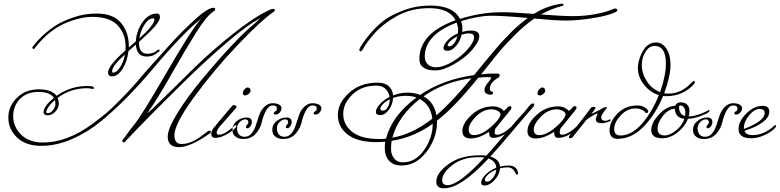

<svg xmlns="http://www.w3.org/2000/svg" viewBox="-20 -741 4207 1036"><path d="M276 -201Q255 -183 242.5 -165Q230 -147 230 -138.5Q230 -130 237 -130Q253 -130 266 -147Q279 -164 279 -179Q279 -194 276 -201ZM585 -357Q585 -349 590 -349Q609 -349 628 -378Q647 -407 654 -447Q585 -385 585 -357ZM813 -636Q813 -642 807 -642Q782 -642 760 -608.5Q738 -575 732 -534Q813 -606 813 -636ZM501 -668Q591 -668 633 -617.5Q675 -567 675 -494V-485L713 -518Q716 -573 748.5 -620.5Q781 -668 828 -668Q843 -668 843 -648.5Q843 -629 813.5 -596Q784 -563 730 -515V-510Q730 -451 775 -451Q807 -451 826 -468Q834 -474 837.5 -474Q841 -474 841 -468.5Q841 -463 837 -461.5Q833 -460 827.5 -455.5Q822 -451 816 -447Q800 -436 770 -436Q718 -436 713 -500L673 -465Q667 -410 641.5 -369.5Q616 -329 584 -329Q563 -329 563 -350Q563 -386 657 -469Q658 -476 658 -489Q658 -557 615.5 -603.5Q573 -650 478 -650Q431 -650 375 -632Q267 -599 188 -506Q182 -500 176 -492Q165 -476 161 -476Q154 -480 154 -485Q174 -514 209 -547Q244 -580 281.5 -604Q319 -628 378.5 -648Q438 -668 501 -668ZM451 -277 471 -276Q487 -275 487 -264Q486 -261 481.5 -261Q477 -261 469 -263Q461 -265 448 -265Q362 -265 291 -213Q297 -200 297 -179.5Q297 -159 279 -139Q261 -119 238 -119Q215 -119 215 -135Q215 -168 271 -213Q250 -245 187 -245Q124 -245 87.5 -207Q51 -169 51 -113.5Q51 -58 93.5 -15Q136 28 212 28Q342 28 478 -72Q523 -105 551.5 -129Q580 -153 619.5 -193Q659 -233 674 -249L717 -297Q751 -338 800 -392.5Q849 -447 889 -491.5Q929 -536 962.5 -569.5Q996 -603 1030 -634Q1101 -699 1132 -699Q1141 -699 1141 -691.5Q1141 -684 1133 -680Q1095 -656 1036.5 -562.5Q978 -469 902 -335Q826 -201 774 -129Q789 -139 867.5 -217Q946 -295 1035 -381.5Q1124 -468 1237.5 -558.5Q1351 -649 1433 -687Q1447 -693 1452 -693Q1463 -693 1463 -684Q1463 -680 1456 -677Q1387 -629 1260.5 -496Q1134 -363 1027.5 -217.5Q921 -72 921 -11Q921 36 960 36Q1013 36 1075 -13Q1104 -36 1108 -36Q1118 -36 1118 -29Q1118 -26 1115 -23Q1007 53 946 53Q885 53 885 -4Q885 -47 939.5 -134.5Q994 -222 1070 -313Q1251 -530 1354 -614Q1365 -624 1376 -634L1386 -643Q1322 -612 1207.5 -514.5Q1093 -417 972 -298Q767 -96 659 19Q653 28 646 28Q640 24 640 19.5Q640 15 643 12Q646 9 656 -5Q684 -44 703 -67Q740 -110 878.5 -349Q1017 -588 1065 -640Q965 -560 806 -371Q661 -198 524 -86Q455 -29 370.5 8.5Q286 46 202.5 46Q119 46 72 1Q25 -44 25 -106Q25 -168 71.5 -213.5Q118 -259 188.5 -259Q259 -259 285 -224Q360 -277 451 -277Z M1304 -226Q1290 -226 1290 -239Q1290 -248 1299 -258.5Q1308 -269 1315.5 -269Q1323 -269 1327.5 -264.5Q1332 -260 1332 -251Q1332 -242 1321.5 -234Q1311 -226 1304 -226ZM1149 -25Q1149 -41 1175 -69L1250 -154Q1256 -160 1256 -164Q1256 -168 1252.5 -171Q1249 -174 1243.5 -174Q1238 -174 1234 -170.5Q1230 -167 1218.5 -153Q1207 -139 1187 -115.5Q1167 -92 1160.5 -84Q1154 -76 1146 -66.5Q1138 -57 1133 -51Q1120 -33 1120 -20Q1120 3 1142 3Q1174 3 1214.5 -23Q1255 -49 1255 -61Q1255 -66 1251.5 -66Q1248 -66 1245 -62Q1192 -14 1163 -14Q1149 -14 1149 -25Z M1234 -39Q1234 -69 1258 -88Q1282 -107 1310.5 -107Q1339 -107 1339 -82Q1339 -71 1331.5 -60Q1324 -49 1315.5 -49Q1307 -49 1307 -55.5Q1307 -62 1313.5 -68Q1320 -74 1320 -80Q1320 -97 1304 -97Q1288 -97 1273.5 -82.5Q1259 -68 1259 -48.5Q1259 -29 1269 -16Q1279 -3 1300.5 -3Q1322 -3 1337.5 -21.5Q1353 -40 1361 -66.5Q1369 -93 1378.5 -120Q1388 -147 1407.5 -165.5Q1427 -184 1450 -184Q1473 -184 1486 -176.5Q1499 -169 1499 -157Q1499 -145 1489.5 -134Q1480 -123 1469 -123Q1458 -123 1457 -128Q1457 -136 1468 -142Q1474 -144 1474 -156Q1474 -172 1452 -172Q1430 -172 1415 -143.5Q1400 -115 1392.5 -81.5Q1385 -48 1360 -19.5Q1335 9 1293 9Q1267 9 1252 -3Q1237 -15 1236 -27Z M1449 -39Q1449 -69 1473 -88Q1497 -107 1525.5 -107Q1554 -107 1554 -82Q1554 -71 1546.5 -60Q1539 -49 1530.5 -49Q1522 -49 1522 -55.5Q1522 -62 1528.5 -68Q1535 -74 1535 -80Q1535 -97 1519 -97Q1503 -97 1488.5 -82.5Q1474 -68 1474 -48.5Q1474 -29 1484 -16Q1494 -3 1515.5 -3Q1537 -3 1552.5 -21.5Q1568 -40 1576 -66.5Q1584 -93 1593.5 -120Q1603 -147 1622.5 -165.5Q1642 -184 1665 -184Q1688 -184 1701 -176.5Q1714 -169 1714 -157Q1714 -145 1704.5 -134Q1695 -123 1684 -123Q1673 -123 1672 -128Q1672 -136 1683 -142Q1689 -144 1689 -156Q1689 -172 1667 -172Q1645 -172 1630 -143.5Q1615 -115 1607.5 -81.5Q1600 -48 1575 -19.5Q1550 9 1508 9Q1482 9 1467 -3Q1452 -15 1451 -27Z M2395 -497Q2395 -491 2406 -491Q2417 -491 2429.5 -506.5Q2442 -522 2448 -545Q2426 -534 2410.5 -519.5Q2395 -505 2395 -497ZM2083 -205Q2060 -194 2046 -179Q2032 -164 2032 -154Q2032 -144 2046.5 -144Q2061 -144 2072 -162Q2083 -180 2083 -205ZM2524 -319Q2377 -300 2265 -221Q2322 -191 2335 -119Q2417 -189 2524 -319ZM2313 -101Q2303 -176 2245 -207Q2129 -115 2097 2Q2206 -17 2313 -101ZM2154 135Q2221 135 2267.5 70Q2314 5 2315 -73Q2211 1 2093 19Q2090 38 2090 65Q2090 92 2106.5 113.5Q2123 135 2154 135ZM2451 -561Q2452 -566 2452 -581.5Q2452 -597 2444 -619Q2272 -554 2272 -436Q2272 -408 2289.5 -393Q2307 -378 2330 -378Q2372 -378 2422.5 -408.5Q2473 -439 2505.5 -477.5Q2538 -516 2538 -540Q2538 -561 2509 -561Q2494 -561 2471 -554Q2463 -518 2440.5 -492.5Q2418 -467 2395.5 -467Q2373 -467 2373 -482Q2373 -499 2395 -523Q2417 -547 2451 -561ZM2025 9Q2050 9 2063 7Q2095 -117 2227 -215Q2202 -224 2169 -224Q2136 -224 2101 -213Q2099 -177 2078 -148.5Q2057 -120 2032.5 -120Q2008 -120 2008 -137Q2008 -154 2028.5 -177.5Q2049 -201 2082 -218Q2078 -244 2060 -261.5Q2042 -279 2010 -279Q1932 -279 1882 -231.5Q1832 -184 1832 -126Q1832 -68 1880.5 -29.5Q1929 9 2025 9ZM2636 -247Q2640 -247 2640 -240V-237Q2640 -230 2627.5 -230Q2615 -230 2604.5 -236Q2594 -242 2594 -257Q2594 -272 2612.5 -294.5Q2631 -317 2631 -321Q2631 -325 2610.5 -325Q2590 -325 2561 -322Q2431 -161 2338 -90V-84Q2338 3 2282 77.5Q2226 152 2146 152Q2102 152 2079 126Q2056 100 2056 56Q2056 40 2059 24Q2029 26 2013 26Q1909 26 1856 -15Q1803 -56 1803 -120.5Q1803 -185 1863.5 -240Q1924 -295 2017 -295Q2057 -295 2078 -275.5Q2099 -256 2101 -226Q2138 -241 2178 -241Q2218 -241 2247 -229Q2369 -312 2538 -336Q2548 -348 2577.5 -384Q2607 -420 2619.5 -435Q2632 -450 2658 -480.5Q2684 -511 2701 -528.5Q2718 -546 2741 -570Q2779 -608 2828 -644Q2700 -656 2630.5 -656Q2561 -656 2468 -627Q2475 -607 2475 -590.5Q2475 -574 2474 -569Q2500 -576 2521 -576Q2566 -576 2566 -546Q2566 -516 2528 -472.5Q2490 -429 2430.5 -395Q2371 -361 2330 -361Q2289 -361 2270 -373.5Q2251 -386 2247 -398Q2243 -410 2243 -423Q2243 -561 2438 -632Q2404 -697 2296 -697Q2196 -697 2117 -652Q2044 -610 2000 -560Q1959 -513 1943 -484L1936 -472Q1931 -464 1925 -464Q1919 -464 1919 -475Q1929 -500 1969 -549Q2009 -598 2049.5 -629Q2090 -660 2158 -685.5Q2226 -711 2303 -711Q2424 -711 2462 -639Q2576 -675 2687 -675Q2750 -675 2860 -666Q2933 -711 3010 -721Q3020 -721 3020 -718V-715Q3020 -710 3016 -709Q3012 -708 3010 -708Q2952 -693 2899 -663Q3012 -654 3072.5 -654Q3133 -654 3188 -664Q3243 -674 3268.5 -684.5Q3294 -695 3296 -695Q3311 -695 3311 -685Q3311 -677 3271.5 -664Q3232 -651 3161.5 -640.5Q3091 -630 3034 -630Q2977 -630 2863 -641Q2813 -607 2758 -552Q2703 -497 2669.5 -456.5Q2636 -416 2576 -340Q2611 -344 2640 -344Q2669 -344 2671 -343Q2676 -342 2676 -334Q2676 -326 2666 -320Q2623 -295 2623 -262Q2623 -247 2636 -247Z M2538 -12Q2577 -12 2625 -52.5Q2673 -93 2681 -122Q2681 -134 2666 -142.5Q2651 -151 2632 -151Q2586 -151 2547.5 -111.5Q2509 -72 2509 -42Q2509 -12 2538 -12ZM2641 -167Q2676 -167 2699 -142Q2700 -142 2715 -157Q2722 -168 2731 -168Q2740 -168 2740 -159L2736 -150Q2733 -145 2696.5 -101Q2660 -57 2654.5 -49Q2649 -41 2649 -25Q2649 -14 2663 -14Q2692 -14 2745 -62Q2748 -66 2751.5 -66Q2755 -66 2755 -61Q2755 -49 2714.5 -23Q2674 3 2642 3Q2620 3 2620 -20Q2620 -28 2617.5 -28Q2615 -28 2614 -27Q2564 6 2519.5 6Q2475 6 2475 -34Q2475 -76 2525 -121.5Q2575 -167 2641 -167Z M2894 -226Q2880 -226 2880 -239Q2880 -248 2889 -258.5Q2898 -269 2905.5 -269Q2913 -269 2917.5 -264.5Q2922 -260 2922 -251Q2922 -242 2911.5 -234Q2901 -226 2894 -226ZM2596 229Q2596 239 2610 239Q2624 239 2640 218.5Q2656 198 2658 174Q2631 185 2613.5 201Q2596 217 2596 229ZM2562 107Q2476 107 2421 149.5Q2366 192 2366 231Q2366 258 2395 258Q2456 258 2594 109Q2576 107 2562 107ZM2863 -175 2858 -165Q2826 -129 2747.5 -36Q2669 57 2626 104Q2675 118 2678 158Q2701 152 2725 152Q2768 152 2776 193Q2776 201 2769 201Q2766 201 2762 193.5Q2758 186 2755.5 182Q2753 178 2748 173Q2737 162 2719 162Q2701 162 2678 167Q2676 200 2649 230Q2622 260 2593 260Q2576 260 2576 245Q2576 227 2599 202.5Q2622 178 2658 164Q2656 129 2616 114Q2467 275 2376 275Q2334 275 2334 239Q2334 193 2399.5 145Q2465 97 2569 97Q2594 97 2604 99Q2646 53 2712 -25.5Q2778 -104 2792.5 -118.5Q2807 -133 2820 -150Q2845 -183 2854 -183Q2863 -183 2863 -175Z M2889 -12Q2928 -12 2976 -52.5Q3024 -93 3032 -122Q3032 -134 3017 -142.5Q3002 -151 2983 -151Q2937 -151 2898.5 -111.5Q2860 -72 2860 -42Q2860 -12 2889 -12ZM2992 -167Q3027 -167 3050 -142Q3051 -142 3066 -157Q3073 -168 3082 -168Q3091 -168 3091 -159L3087 -150Q3084 -145 3047.5 -101Q3011 -57 3005.5 -49Q3000 -41 3000 -25Q3000 -14 3014 -14Q3043 -14 3096 -62Q3099 -66 3102.5 -66Q3106 -66 3106 -61Q3106 -49 3065.5 -23Q3025 3 2993 3Q2971 3 2971 -20Q2971 -28 2968.5 -28Q2966 -28 2965 -27Q2915 6 2870.5 6Q2826 6 2826 -34Q2826 -76 2876 -121.5Q2926 -167 2992 -167Z M3247 -89Q3256 -89 3270 -97Q3275 -97 3275 -93.5Q3275 -90 3272.5 -88Q3270 -86 3254 -81Q3238 -76 3228 -76Q3195 -76 3195 -97Q3195 -105 3199.5 -114Q3204 -123 3204 -126Q3204 -129 3202 -129Q3182 -122 3144 -94L3073 -5Q3065 5 3057.5 5Q3050 5 3050 0Q3050 -5 3057 -16L3120 -95Q3127 -104 3146 -129Q3165 -154 3168.5 -159Q3172 -164 3182.5 -164Q3193 -164 3193 -160Q3193 -156 3191 -154L3177 -134Q3174 -130 3170 -126Q3179 -128 3242 -162Q3244 -163 3249 -163Q3254 -163 3254 -160.5Q3254 -158 3252.5 -155.5Q3251 -153 3242 -142Q3224 -120 3224 -109Q3224 -89 3247 -89Z M3542 -244Q3573 -334 3573 -398Q3573 -493 3512 -493Q3486 -493 3469 -470Q3443 -435 3443 -390Q3443 -345 3470 -303Q3497 -261 3542 -244ZM3420 -172Q3438 -172 3452.5 -165Q3467 -158 3473 -150L3478 -143Q3478 -131 3468 -131Q3462 -131 3459 -139Q3438 -156 3411 -156Q3364 -156 3329 -118Q3294 -80 3294 -45Q3294 -10 3328 -10Q3388 -10 3443.5 -73Q3499 -136 3535 -228Q3488 -242 3455 -284Q3422 -326 3422 -372Q3422 -418 3448.5 -465Q3475 -512 3520 -512Q3553 -512 3575.5 -479Q3598 -446 3598 -389Q3598 -332 3564 -238Q3572 -236 3588 -236Q3655 -236 3707 -291Q3720 -304 3724.5 -304Q3729 -304 3729 -297.5Q3729 -291 3721 -283Q3662 -222 3574 -222Q3563 -222 3558 -223Q3518 -125 3453.5 -58.5Q3389 8 3313 8Q3269 8 3269 -38Q3269 -84 3311.5 -128Q3354 -172 3420 -172Z M3644 -164Q3644 -123 3677 -115Q3678 -120 3678 -135.5Q3678 -151 3670 -161.5Q3662 -172 3653 -172Q3644 -172 3644 -164ZM3673 -100Q3624 -105 3621 -154Q3587 -153 3557.5 -116.5Q3528 -80 3528 -47Q3528 -10 3567 -10Q3593 -10 3627 -36.5Q3661 -63 3673 -100ZM3494 -39Q3494 -79 3536.5 -124Q3579 -169 3623 -170Q3632 -189 3653.5 -189Q3675 -189 3687.5 -176.5Q3700 -164 3700 -144.5Q3700 -125 3696 -113Q3725 -113 3761 -127Q3797 -141 3804 -148L3809 -143Q3809 -141 3801 -134Q3793 -127 3758 -114Q3723 -101 3692 -100Q3676 -58 3636 -26.5Q3596 5 3553 5Q3494 5 3494 -39Z M3719 -39Q3719 -69 3743 -88Q3767 -107 3795.5 -107Q3824 -107 3824 -82Q3824 -71 3816.5 -60Q3809 -49 3800.5 -49Q3792 -49 3792 -55.5Q3792 -62 3798.5 -68Q3805 -74 3805 -80Q3805 -97 3789 -97Q3773 -97 3758.5 -82.5Q3744 -68 3744 -48.5Q3744 -29 3754 -16Q3764 -3 3785.5 -3Q3807 -3 3822.5 -21.5Q3838 -40 3846 -66.5Q3854 -93 3863.5 -120Q3873 -147 3892.5 -165.5Q3912 -184 3935 -184Q3958 -184 3971 -176.5Q3984 -169 3984 -157Q3984 -145 3974.5 -134Q3965 -123 3954 -123Q3943 -123 3942 -128Q3942 -136 3953 -142Q3959 -144 3959 -156Q3959 -172 3937 -172Q3915 -172 3900 -143.5Q3885 -115 3877.5 -81.5Q3870 -48 3845 -19.5Q3820 9 3778 9Q3752 9 3737 -3Q3722 -15 3721 -27Z M3994 -52V-45Q4106 -88 4106 -131Q4106 -153 4078.5 -153Q4051 -153 4022.5 -119Q3994 -85 3994 -52ZM4131 -139Q4131 -79 3997 -35Q4005 -12 4041 -12Q4102 -12 4157 -62Q4160 -66 4163.5 -66Q4167 -66 4167 -59.5Q4167 -53 4149 -38Q4131 -23 4098 -9Q4065 5 4033 5Q3965 5 3965 -45Q3965 -86 4006.5 -128Q4048 -170 4096 -170Q4131 -170 4131 -139Z"/></svg>

Font: Miss Fajardose
Style: Regular
Weight: 400
Version: Version 1.000